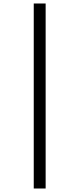

<svg xmlns="http://www.w3.org/2000/svg" viewBox="-20 -819 454 1098"><path d="M173 -799V259H241V-799Z"/></svg>

Font: Noto Serif Sinhala ExtraCondensed SemiBold
Style: Regular
Weight: 600
Width: 2
Designer: Jelle Bosma - Monotype Design Team
Foundry: Monotype Imaging Inc.
Version: Version 2.007